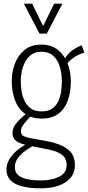

<svg xmlns="http://www.w3.org/2000/svg" viewBox="-20 -830 480 1046"><path d="M202 196Q142 196 100 185Q58 174 36.5 151Q15 128 15 94Q15 63 32 36Q49 9 74.5 -12Q100 -33 126 -45L159 -35Q143 -26 119.5 -9.5Q96 7 78.5 29.5Q61 52 61 81Q61 119 97.5 136Q134 153 202 153Q261 153 302 133Q343 113 343 69Q343 48 333.5 31Q324 14 297 1Q270 -12 216 -21L132 -38Q87 -47 67.5 -62.5Q48 -78 48 -105Q48 -134 70 -160Q92 -186 127 -215L151 -200Q130 -179 112 -157Q94 -135 94 -115Q94 -99 105.5 -91Q117 -83 142 -78L236 -61Q307 -48 347.5 -18Q388 12 388 68Q388 113 362 141.5Q336 170 294 183Q252 196 202 196ZM207 -184Q151 -184 114.5 -211.5Q78 -239 61 -285.5Q44 -332 44 -388Q44 -436 60.5 -481.5Q77 -527 112.5 -557Q148 -587 205 -587Q259 -587 295 -558.5Q331 -530 348.5 -484Q366 -438 366 -387Q366 -330 350 -284Q334 -238 299 -211Q264 -184 207 -184ZM207 -223Q244 -223 266 -239.5Q288 -256 299 -281.5Q310 -307 313.5 -335.5Q317 -364 317 -388Q317 -411 312.5 -438.5Q308 -466 296 -491Q284 -516 262.5 -532Q241 -548 206 -548Q171 -548 149 -531Q127 -514 114.5 -488Q102 -462 97.5 -435Q93 -408 93 -388Q93 -365 97 -336.5Q101 -308 113 -282Q125 -256 147.5 -239.5Q170 -223 207 -223ZM343 -480 331 -505Q342 -529 366 -549.5Q390 -570 425 -583L440 -543Q422 -539 403 -529Q384 -519 368.5 -506.5Q353 -494 343 -480ZM195 -647 110 -810H155L215 -688L275 -810H320L235 -647Z"/></svg>

Font: Oswald ExtraLight
Style: Regular
Weight: 250
Designer: Vernon Adams
Foundry: Vernon Adams
Version: Version 4.103;gftools[0.9.33.dev8+g029e19f]